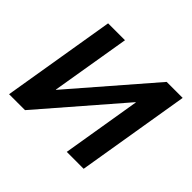

<svg xmlns="http://www.w3.org/2000/svg" viewBox="-127 -670 824 824"><g transform="rotate(45 284.5 -258.0)"><path d="M468.3 0H365.7L425.3 -359.9H423.8L112.3 0H15.6L101.1 -515.6H203.6L143.6 -155.8H145L456.5 -515.6H553.7Z"/></g></svg>

Font: Inter Display Medium
Style: Italic
Weight: 500
Italic angle: -9.39999°
Designer: Rasmus Andersson
Foundry: rsms
Version: Version 4.000;git-a52131595